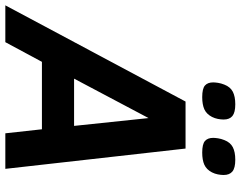

<svg xmlns="http://www.w3.org/2000/svg" viewBox="-151 -791 902 720"><g transform="rotate(90 300.0 -431.0)"><path d="M-40 0 320.8 -675.8H497.1L573.2 0H439.9L424.8 -137.2H171.9L98.1 0ZM234.9 -257.8H412.1L382.8 -537.1ZM388.2 -818.8Q388.2 -808.6 386 -797.1Q383.8 -785.6 378.4 -774.9Q367.7 -754.4 349.9 -746.3Q332 -738.3 304.2 -738.3Q272.5 -738.3 260.7 -748.5Q249 -758.8 249 -779.3Q249 -786.6 250.7 -797.9Q252.4 -809.1 257.3 -821.3Q266.1 -843.8 283.9 -853Q301.8 -862.3 331.1 -862.3Q361.8 -862.3 375 -851.6Q388.2 -840.8 388.2 -818.8ZM596.2 -818.8Q596.2 -808.6 594 -797.1Q591.8 -785.6 586.4 -774.9Q575.7 -754.4 557.9 -746.3Q540 -738.3 512.2 -738.3Q480.5 -738.3 468.8 -748.5Q457 -758.8 457 -779.3Q457 -786.6 458.7 -797.9Q460.4 -809.1 465.3 -821.3Q474.1 -843.8 491.9 -853Q509.8 -862.3 539.1 -862.3Q569.8 -862.3 583 -851.6Q596.2 -840.8 596.2 -818.8Z"/></g></svg>

Font: Clear Sans
Style: Bold Italic
Weight: 700
Italic angle: -12°
Foundry: Intel Corporation
Version: Version 1.00